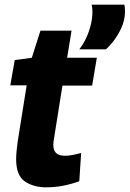

<svg xmlns="http://www.w3.org/2000/svg" viewBox="-20 -791 554 821"><path d="M327 -137 319 -16Q283 -3 248.5 3.5Q214 10 177 10Q123 10 86 -15.5Q49 -41 49 -110Q49 -125 51 -146.5Q53 -168 56 -188L94 -426H24L43 -534L116 -544L153 -660H286L267 -544H394L374 -425H247L211 -199Q208 -182 208 -171Q208 -149 219.5 -137Q231 -125 258 -125Q272 -125 289 -128Q306 -131 327 -137ZM319 -580Q340 -607 354 -641Q368 -675 373 -709.5Q378 -744 372 -771H512Q521 -719 497.5 -668.5Q474 -618 433 -580Z"/></svg>

Font: Georama
Style: Bold Italic
Weight: 700
Italic angle: -9°
Designer: Jean-Baptiste Levee
Foundry: Production Type
Version: Version 1.000